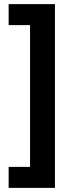

<svg xmlns="http://www.w3.org/2000/svg" viewBox="-20 -748 337 933"><path d="M22 63H126V-626H22V-728H247V165H22Z"/></svg>

Font: Noto Sans Display ExtraCondensed
Style: Regular
Weight: 400
Width: 2
Version: Version 2.003